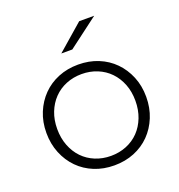

<svg xmlns="http://www.w3.org/2000/svg" viewBox="-132 -837 886 951"><g transform="rotate(-20 311.0 -361.5)"><path d="M311 4Q254 4 206 -15.5Q158 -35 123 -70.5Q88 -106 68 -155Q48 -204 48 -262Q48 -320 68 -368.5Q88 -417 123 -452.5Q158 -488 206 -507.5Q254 -527 311 -527Q368 -527 416 -507.5Q464 -488 499 -452.5Q534 -417 554 -368.5Q574 -320 574 -262Q574 -204 554 -155Q534 -106 499 -70.5Q464 -35 416 -15.5Q368 4 311 4ZM311 -46Q355 -46 393 -61.5Q431 -77 458.5 -105.5Q486 -134 501.5 -174Q517 -214 517 -262Q517 -310 501.5 -349.5Q486 -389 458.5 -417.5Q431 -446 393 -461.5Q355 -477 311 -477Q267 -477 229 -461.5Q191 -446 163.5 -417.5Q136 -389 120.5 -349.5Q105 -310 105 -262Q105 -214 120.5 -174Q136 -134 163.5 -105.5Q191 -77 229 -61.5Q267 -46 311 -46ZM252 -607 390 -727H469L310 -607Z"/></g></svg>

Font: Montserrat-Alt1 Light
Style: Regular
Weight: 300
Designer: Differentunic
Foundry: Differentunic
Version: Version 7.222